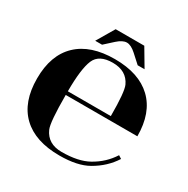

<svg xmlns="http://www.w3.org/2000/svg" viewBox="-174 -923 1064 1088"><g transform="rotate(30 357.5 -379.0)"><path d="M357.4 -13.2Q466.1 -13.2 531.5 -49.8Q605.7 -91.3 649.4 -160.2L669.7 -147.2Q623.5 -74.7 543.2 -28.8Q474.1 10.7 357.4 10.7Q198.2 10.7 113.8 -70.1Q29.3 -150.9 29.3 -304.7Q29.3 -458 114.7 -539.3Q199.5 -620.1 357.4 -620.1Q515.1 -620.1 600.1 -539.3Q685.5 -458 685.5 -304.7H216.8Q216.8 -126.5 234.4 -86.9Q267.1 -13.2 357.4 -13.2ZM216.8 -328.6H498Q498 -486.6 480.5 -524.7Q447.5 -596.2 357.4 -596.2Q268.1 -596.2 242.7 -536.4Q216.8 -475.1 216.8 -328.6ZM275.6 -768.8H462.9L530.8 -654.1H485.8L430.2 -704.6Q396.5 -735.1 369.4 -735.1Q342 -735.1 308.3 -704.6L252.7 -654.1H207.8Z"/></g></svg>

Font: itsadzoke
Style: Regular
Weight: 700
Width: 7
Version: Version 0.45